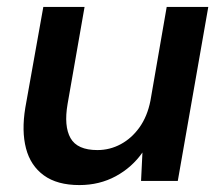

<svg xmlns="http://www.w3.org/2000/svg" viewBox="-20 -522 645 554"><path d="M209 12Q145 12 106.5 -16Q68 -44 55 -94Q42 -144 53 -211L105 -502H224L175 -222Q164 -158 183.5 -123.5Q203 -89 261 -89Q297 -89 328.5 -106Q360 -123 382.5 -154.5Q405 -186 414 -231L461 -502H581L493 0H387L391 -82Q361 -39 314 -13.5Q267 12 209 12Z"/></svg>

Font: DM Sans 16pt SemiBold
Style: Italic
Weight: 600
Italic angle: -10°
Version: Version 4.004;gftools[0.9.30]